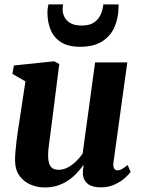

<svg xmlns="http://www.w3.org/2000/svg" viewBox="-20 -837 640 868"><path d="M181.5 10.5Q150 10.5 119.8 -1.8Q89.5 -14 69 -41Q48.5 -68 48 -113Q48 -130 49.8 -151Q51.5 -172 54.2 -195.2Q57 -218.5 60.5 -242Q64 -265.5 67.5 -288L95 -469L36 -503L43 -541L224.5 -560L248 -547.5L215 -288Q212.5 -266.5 209.5 -244.5Q206.5 -222.5 203.8 -202Q201 -181.5 199.2 -164.5Q197.5 -147.5 197.5 -136Q197.5 -112 202.5 -97.2Q207.5 -82.5 218 -76Q228.5 -69.5 245.5 -69.5Q266.5 -69.5 286.5 -80Q306.5 -90.5 323.5 -107.2Q340.5 -124 353.5 -142L410 -555H555.5L493 -103Q490.5 -84 496 -75.5Q501.5 -67 511.5 -67Q520.5 -67 530 -72Q539.5 -77 557 -91L570.5 -60Q564 -50 546 -33.5Q528 -17 500 -3.5Q472 10 436 10Q397.5 10 378 -5Q358.5 -20 355 -45.5Q354.5 -48.5 354.5 -53.5Q354.5 -58.5 355 -64.5Q355.5 -70.5 356.2 -76.8Q357 -83 358 -88.5L356 -89.5Q343 -71.5 326.5 -53.8Q310 -36 288.5 -21.5Q267 -7 240.8 1.8Q214.5 10.5 181.5 10.5ZM341.5 -625.5Q288 -625.5 255.8 -646.2Q223.5 -667 209 -702Q194.5 -737 194.5 -780.5Q194.5 -792 196 -801.2Q197.5 -810.5 199 -817H265Q264.5 -812.5 263.8 -807.2Q263 -802 263 -796Q263 -776 272 -758.8Q281 -741.5 300.2 -731.5Q319.5 -721.5 350 -721.5Q386.5 -721.5 407 -736.8Q427.5 -752 436.5 -774.2Q445.5 -796.5 447 -817H516Q516 -812.5 516 -808Q516 -803.5 515.5 -798Q514.5 -752.5 497 -713.2Q479.5 -674 441.8 -649.8Q404 -625.5 341.5 -625.5Z"/></svg>

Font: Merriweather 36pt ExtraBold
Style: Italic
Weight: 800
Italic angle: -7.8°
Version: Version 2.101